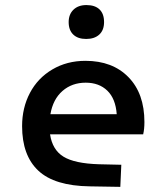

<svg xmlns="http://www.w3.org/2000/svg" viewBox="-20 -725 654 755"><path d="M250 -638.2Q250 -668.5 268.8 -686.8Q287.6 -705.1 319.8 -705.1Q353.5 -705.1 371.3 -688Q389.2 -670.9 389.2 -638.2Q389.2 -606.4 370.4 -589.1Q351.6 -571.8 318.8 -571.8Q286.1 -571.8 268.1 -589.1Q250 -606.4 250 -638.2ZM369.1 -79.1 457 -77.1 453.1 9.8 333 7.8Q194.3 5.9 130.6 -54Q66.9 -113.8 66.9 -229Q66.9 -301.3 97.7 -359.6Q128.4 -418 185.8 -451.9Q243.2 -485.8 315.9 -485.8Q422.4 -485.8 485.1 -421.6Q547.9 -357.4 547.9 -245.1Q547.9 -217.3 543 -196.8H176.8Q186 -135.7 229.7 -108.9Q273.4 -82 369.1 -79.1ZM316.9 -399.9Q263.2 -399.9 225.8 -367.4Q188.5 -335 178.2 -275.9H439Q434.6 -336.9 402.1 -368.4Q369.6 -399.9 316.9 -399.9Z"/></svg>

Font: IntelOne Mono Medium
Style: Regular
Weight: 500
Designer: Fred Shallcrass
Foundry: Frere-Jones Type LLC
Version: Version 1.200;hotconv 1.1.0;makeotfexe 2.6.0;FJTRelease1.2